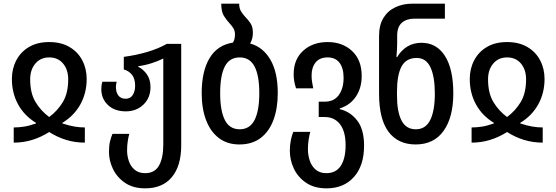

<svg xmlns="http://www.w3.org/2000/svg" viewBox="-20 -780 3042 1050"><path d="M55 0V-83Q82 -83 111.5 -87.5Q141 -92 177 -105V-108Q112 -148 78.5 -210Q45 -272 45 -348Q45 -404 69 -450Q93 -496 138.5 -523Q184 -550 249 -550Q314 -550 360 -523Q406 -496 430 -450Q454 -404 454 -348Q454 -272 420 -210Q386 -148 321 -108V-105Q357 -93 386.5 -88Q416 -83 444 -83V0Q390 0 341.5 -15Q293 -30 249 -58Q205 -30 156.5 -15Q108 0 55 0ZM249 -140Q295 -174 324 -222.5Q353 -271 353 -346Q353 -399 325 -432.5Q297 -466 249 -466Q202 -466 173.5 -432.5Q145 -399 145 -346Q145 -271 174 -222.5Q203 -174 249 -140Z M774 250Q708 250 664 220Q620 190 598 144.5Q576 99 576 51Q576 18 581 -4Q586 -26 595 -48H687Q682 -30 678.5 -7Q675 16 675 44Q675 72 684.5 100.5Q694 129 716 148Q738 167 774 167Q826 167 849.5 125.5Q873 84 873 10V-460Q845 -446 809.5 -434.5Q774 -423 736 -418V-415Q764 -401 783.5 -373Q803 -345 803 -304Q803 -245 764.5 -208Q726 -171 668 -171Q607 -171 570.5 -205.5Q534 -240 534 -293Q534 -315 540 -333H618Q616 -326 615 -318.5Q614 -311 614 -303Q614 -275 627.5 -257.5Q641 -240 667 -240Q693 -240 706 -260.5Q719 -281 719 -311Q719 -350 701.5 -371.5Q684 -393 657 -400V-469Q724 -478 784 -495.5Q844 -513 892 -540H971V15Q971 127 920 188.5Q869 250 774 250Z M1348 -542Q1418 -523 1458.5 -454Q1499 -385 1499 -271Q1499 -187 1475.5 -124Q1452 -61 1405.5 -25.5Q1359 10 1289 10Q1223 10 1177 -25Q1131 -60 1107 -123Q1083 -186 1083 -271Q1083 -390 1126 -462Q1169 -534 1254 -547Q1259 -555 1262 -566Q1265 -577 1265 -591Q1265 -612 1256 -626Q1247 -640 1235 -653Q1219 -670 1204.5 -693Q1190 -716 1190 -760H1288Q1288 -735 1297.5 -719Q1307 -703 1321 -688Q1337 -672 1350 -652.5Q1363 -633 1363 -601Q1363 -568 1348 -542ZM1291 -73Q1346 -73 1372 -123.5Q1398 -174 1398 -271Q1398 -367 1372 -416.5Q1346 -466 1291 -466Q1235 -466 1209.5 -416.5Q1184 -367 1184 -270Q1184 -175 1209.5 -124Q1235 -73 1291 -73Z M1766 250Q1699 250 1654 219.5Q1609 189 1587 142Q1565 95 1565 44Q1565 14 1570.5 -13Q1576 -40 1584 -59H1677Q1672 -43 1668 -17.5Q1664 8 1664 37Q1664 67 1673.5 97Q1683 127 1705.5 147Q1728 167 1765 167Q1817 167 1843.5 127Q1870 87 1870 14Q1870 -61 1839.5 -100.5Q1809 -140 1756 -140H1723V-224H1756Q1807 -224 1833 -260.5Q1859 -297 1859 -354Q1859 -408 1836.5 -437Q1814 -466 1772 -466Q1728 -466 1706 -438.5Q1684 -411 1684 -368Q1684 -348 1686.5 -333Q1689 -318 1693 -297H1599Q1592 -319 1589 -336Q1586 -353 1586 -375Q1586 -455 1638 -502.5Q1690 -550 1772 -550Q1853 -550 1905.5 -501Q1958 -452 1958 -365Q1958 -299 1926.5 -252Q1895 -205 1838 -187V-183Q1895 -170 1933 -121.5Q1971 -73 1971 17Q1971 126 1915.5 188Q1860 250 1766 250Z M2253 10Q2157 10 2105 -59Q2053 -128 2053 -268V-583Q2053 -644 2077.5 -683Q2102 -722 2143.5 -741Q2185 -760 2235 -760H2413V-678H2247Q2203 -678 2177.5 -655.5Q2152 -633 2152 -585V-546Q2152 -530 2151 -510Q2150 -490 2148 -468H2152Q2174 -505 2207.5 -525.5Q2241 -546 2285 -546Q2367 -546 2413 -474.5Q2459 -403 2459 -269Q2459 -139 2406 -64.5Q2353 10 2253 10ZM2254 -73Q2308 -73 2333 -124Q2358 -175 2358 -268Q2358 -361 2334 -412Q2310 -463 2259 -463Q2201 -463 2176 -416.5Q2151 -370 2151 -278V-258Q2151 -170 2175.5 -121.5Q2200 -73 2254 -73Z M2559 0V-83Q2586 -83 2615.5 -87.5Q2645 -92 2681 -105V-108Q2616 -148 2582.5 -210Q2549 -272 2549 -348Q2549 -404 2573 -450Q2597 -496 2642.5 -523Q2688 -550 2753 -550Q2818 -550 2864 -523Q2910 -496 2934 -450Q2958 -404 2958 -348Q2958 -272 2924 -210Q2890 -148 2825 -108V-105Q2861 -93 2890.5 -88Q2920 -83 2948 -83V0Q2894 0 2845.5 -15Q2797 -30 2753 -58Q2709 -30 2660.5 -15Q2612 0 2559 0ZM2753 -140Q2799 -174 2828 -222.5Q2857 -271 2857 -346Q2857 -399 2829 -432.5Q2801 -466 2753 -466Q2706 -466 2677.5 -432.5Q2649 -399 2649 -346Q2649 -271 2678 -222.5Q2707 -174 2753 -140Z"/></svg>

Font: Noto Sans Georgian Condensed Medium
Style: Regular
Weight: 500
Width: 3
Designer: Monotype Design Team, Akaki Razmadze
Foundry: Google LLC
Version: Version 2.005; ttfautohint (v1.8.4.7-5d5b)